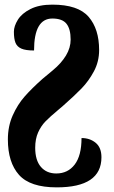

<svg xmlns="http://www.w3.org/2000/svg" viewBox="-20 -570 492 829"><path d="M14 32Q14 -25 35 -72Q56 -119 87 -154Q118 -189 163 -229Q170 -235 207.5 -266Q245 -297 265 -330.5Q285 -364 285 -399Q285 -445 267 -467.5Q249 -490 206 -490Q127 -490 127 -352Q91 -352 72.5 -360Q54 -368 47 -385Q40 -402 40 -433Q40 -457 57 -484.5Q74 -512 111.5 -531Q149 -550 206 -550Q317 -550 362.5 -497.5Q408 -445 408 -354Q408 -304 385.5 -262Q363 -220 332.5 -188.5Q302 -157 252 -113L232 -96Q196 -66 176.5 -46Q157 -26 144.5 2Q132 30 132 68Q132 122 156.5 150.5Q181 179 223 179Q273 179 302.5 140.5Q332 102 332 26Q368 26 393 46.5Q418 67 418 109Q418 239 225 239Q110 239 62 185Q14 131 14 32Z"/></svg>

Font: Noto Serif Georgian Black Cond
Style: Regular
Weight: 900
Width: 3
Designer: Monotype Design team
Foundry: Monotype Imaging Inc.
Version: Version 1.000